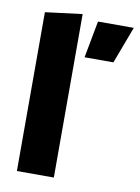

<svg xmlns="http://www.w3.org/2000/svg" viewBox="-81 -764 598 819"><g transform="rotate(10 217.5 -354.0)"><path d="M50 -688 210 -708V0H50ZM435 -688 375 -528H250L280 -688Z"/></g></svg>

Font: Roundo Variable
Style: Regular
Weight: 200
Designer: Shiva Nallaperumal
Foundry: Indian Type Foundry
Version: Version 2.000